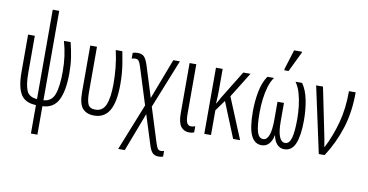

<svg xmlns="http://www.w3.org/2000/svg" viewBox="-91 -1028 2916 1521"><g transform="rotate(10 1367.5 -267.5)"><path d="M224 236V7Q137 5 101.5 -52.5Q66 -110 66 -230V-532H120V-231Q120 -140 139.5 -92.5Q159 -45 224 -41V-760H276V-41Q341 -45 364 -107.5Q387 -170 387 -290Q387 -357 379 -415Q371 -473 354 -532H408Q424 -468 432.5 -411Q441 -354 441 -288Q441 -147 403.5 -72Q366 3 276 7V236Z M691 9Q631 9 598.5 -27Q566 -63 566 -158V-532H620V-164Q620 -102 633.5 -70.5Q647 -39 693 -39Q752 -39 776 -96.5Q800 -154 800 -266Q800 -329 793.5 -395.5Q787 -462 771 -532H824Q834 -482 840.5 -441Q847 -400 850.5 -360Q854 -320 854 -271Q854 -128 814 -59.5Q774 9 691 9Z M926 236 1076 -140 984 -433Q974 -466 964.5 -479Q955 -492 936 -492Q927 -492 919.5 -490.5Q912 -489 907 -487V-533Q922 -540 946 -540Q983 -540 1000.5 -520Q1018 -500 1033 -452L1110 -206L1234 -532H1287L1130 -140L1217 137Q1227 169 1236 181Q1245 193 1264 193Q1275 193 1287 188V234Q1273 240 1252 240Q1220 240 1202.5 223Q1185 206 1171 160L1097 -74L979 236Z M1457 10Q1414 10 1389.5 -21.5Q1365 -53 1365 -128V-532H1419V-131Q1419 -84 1429 -62Q1439 -40 1464 -40Q1480 -40 1496 -47V2Q1488 6 1478.5 8Q1469 10 1457 10Z M1855 -532 1729 -329 1865 0H1809L1693 -285L1631 -199V0H1577V-532H1631V-369Q1631 -340 1630 -311Q1629 -282 1627 -255H1630Q1645 -284 1660 -309L1797 -532Z M2039 10Q1981 10 1953 -51Q1925 -112 1925 -243Q1925 -325 1940 -403Q1955 -481 1991 -532H2044Q2020 -499 2006 -452Q1992 -405 1985.5 -351Q1979 -297 1979 -244Q1979 -136 1993.5 -88Q2008 -40 2043 -40Q2073 -40 2088.5 -82Q2104 -124 2104 -204V-351H2156V-204Q2156 -41 2219 -40Q2253 -40 2267.5 -89.5Q2282 -139 2282 -243Q2282 -296 2275.5 -350Q2269 -404 2255 -451.5Q2241 -499 2217 -532H2270Q2306 -481 2321 -403.5Q2336 -326 2336 -243Q2336 -120 2309 -55Q2282 10 2221 10Q2185 10 2162 -16Q2139 -42 2131 -85H2129Q2122 -43 2098.5 -16.5Q2075 10 2039 10ZM2114 -606V-618L2163 -775H2226V-767L2148 -606Z M2498 0 2383 -532H2438L2510 -180Q2515 -155 2521.5 -122.5Q2528 -90 2531 -65H2535Q2584 -160 2615.5 -274.5Q2647 -389 2647 -532H2701Q2701 -373 2660 -243.5Q2619 -114 2545 0Z"/></g></svg>

Font: Noto Sans ExtraCondensed Light
Style: Regular
Weight: 300
Width: 2
Designer: Monotype Design Team
Foundry: Monotype Imaging Inc.
Version: Version 2.013; ttfautohint (v1.8.4.7-5d5b)